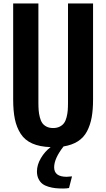

<svg xmlns="http://www.w3.org/2000/svg" viewBox="-20 -830 606 1096"><path d="M339.8 246.1Q315.9 246.1 296.9 244.1Q277.8 242.2 257.1 236.1Q236.3 230 222.7 219.7Q209 209.5 200 191.4Q190.9 173.3 190.9 148.9Q190.9 110.8 213.6 72.5Q236.3 34.2 269 9.8Q206.5 7.8 164.1 -11Q121.6 -29.8 98.1 -66.4Q74.7 -103 64.9 -149.9Q55.2 -196.8 55.2 -262.2V-810.1H199.2V-245.1Q199.2 -218.8 200.7 -200Q202.1 -181.2 207.3 -160.9Q212.4 -140.6 221.2 -127.9Q230 -115.2 245.6 -107.2Q261.2 -99.1 283.2 -99.1Q305.2 -99.1 321 -107.2Q336.9 -115.2 345.9 -127.9Q355 -140.6 360.1 -160.9Q365.2 -181.2 366.7 -200Q368.2 -218.8 368.2 -245.1V-810.1H511.2V-262.2Q511.2 -203.1 503.2 -159.4Q495.1 -115.7 476.6 -80.3Q458 -44.9 424.6 -23.4Q391.1 -2 342.8 5.9Q289.1 74.7 289.1 125Q289.1 179.2 360.8 179.2Q371.6 179.2 391.1 176.8L374 243.2Q360.8 246.1 339.8 246.1Z"/></svg>

Font: Oswald Medium
Style: Regular
Weight: 500
Designer: Vernon Adams
Foundry: Vernon Adams
Version: Version 4.103